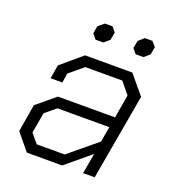

<svg xmlns="http://www.w3.org/2000/svg" viewBox="-122 -761 788 859"><g transform="rotate(20 271.5 -331.0)"><path d="M36 -79 58 -210 146 -283H418L437 -394L392 -449H216L150 -394L143 -349H87L98 -414L197 -498H422L496 -409L424 0H369L386 -97L269 0H101ZM263 -50 396 -160 409 -233H162L111 -191L94 -93L130 -50ZM198 -603 204 -639 232 -662H268L287 -639L280 -602L254 -580H217ZM389 -603 396 -639 422 -662H458L478 -639L471 -602L445 -580H408Z"/></g></svg>

Font: Chakra Petch Light
Style: Italic
Weight: 300
Italic angle: -10°
Designer: Katatrad Aksorn Co.,Ltd.
Foundry: Cadson Demak Co.,Ltd.
Version: Version 1.000; ttfautohint (v1.6)